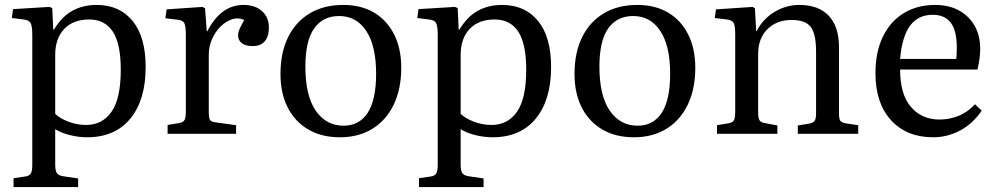

<svg xmlns="http://www.w3.org/2000/svg" viewBox="-20 -543 4041 779"><path d="M35 216V180L83 173Q98 171 104.5 161.5Q111 152 111 126V-400Q111 -438 104 -450Q97 -462 75 -464L28 -470L33 -506L181 -515L192 -510L196 -423H199Q231 -476 274 -499.5Q317 -523 372 -523Q465 -523 518 -458Q571 -393 571 -271Q571 -138 509 -62Q447 14 333 14Q299 14 263 5Q227 -4 204 -19V124Q204 149 210.5 159Q217 169 236 172L297 181V216ZM329 -36Q395 -36 432.5 -89.5Q470 -143 470 -260Q470 -366 437.5 -415Q405 -464 342 -464Q277 -464 240.5 -425.5Q204 -387 204 -320V-81Q224 -62 258.5 -49Q293 -36 329 -36Z M660 0V-36L708 -44Q724 -47 729 -56.5Q734 -66 734 -92V-401Q734 -436 728 -448.5Q722 -461 700 -463L651 -469L656 -505L802 -515L812 -509L819 -416H821Q876 -523 968 -523Q1015 -523 1043 -498Q1071 -473 1071 -431Q1071 -396 1054.5 -376Q1038 -356 1005 -356Q976 -356 961 -368Q946 -380 946 -399Q946 -412 952.5 -426.5Q959 -441 971 -462Q947 -473 922 -465Q897 -457 875.5 -436Q854 -415 840.5 -385Q827 -355 827 -319V-90Q827 -66 831.5 -57.5Q836 -49 852 -47L938 -35V0Z M1359 14Q1285 14 1231 -17.5Q1177 -49 1147.5 -106.5Q1118 -164 1118 -243Q1118 -330 1149 -392.5Q1180 -455 1237 -489Q1294 -523 1373 -523Q1445 -523 1497.5 -492Q1550 -461 1579 -403.5Q1608 -346 1608 -268Q1608 -182 1577.5 -118.5Q1547 -55 1491 -20.5Q1435 14 1359 14ZM1374 -33Q1438 -33 1472 -85.5Q1506 -138 1506 -244Q1506 -357 1466 -417.5Q1426 -478 1356 -478Q1290 -478 1254.5 -427.5Q1219 -377 1219 -273Q1219 -155 1261 -94Q1303 -33 1374 -33Z M1680 216V180L1728 173Q1743 171 1749.5 161.5Q1756 152 1756 126V-400Q1756 -438 1749 -450Q1742 -462 1720 -464L1673 -470L1678 -506L1826 -515L1837 -510L1841 -423H1844Q1876 -476 1919 -499.5Q1962 -523 2017 -523Q2110 -523 2163 -458Q2216 -393 2216 -271Q2216 -138 2154 -62Q2092 14 1978 14Q1944 14 1908 5Q1872 -4 1849 -19V124Q1849 149 1855.5 159Q1862 169 1881 172L1942 181V216ZM1974 -36Q2040 -36 2077.5 -89.5Q2115 -143 2115 -260Q2115 -366 2082.5 -415Q2050 -464 1987 -464Q1922 -464 1885.5 -425.5Q1849 -387 1849 -320V-81Q1869 -62 1903.5 -49Q1938 -36 1974 -36Z M2552 14Q2478 14 2424 -17.5Q2370 -49 2340.5 -106.5Q2311 -164 2311 -243Q2311 -330 2342 -392.5Q2373 -455 2430 -489Q2487 -523 2566 -523Q2638 -523 2690.5 -492Q2743 -461 2772 -403.5Q2801 -346 2801 -268Q2801 -182 2770.5 -118.5Q2740 -55 2684 -20.5Q2628 14 2552 14ZM2567 -33Q2631 -33 2665 -85.5Q2699 -138 2699 -244Q2699 -357 2659 -417.5Q2619 -478 2549 -478Q2483 -478 2447.5 -427.5Q2412 -377 2412 -273Q2412 -155 2454 -94Q2496 -33 2567 -33Z M2889 0V-35L2937 -43Q2953 -46 2958 -55.5Q2963 -65 2963 -91V-402Q2963 -438 2957 -449.5Q2951 -461 2929 -464L2880 -470L2885 -505L3034 -515L3043 -509L3048 -417H3050Q3076 -467 3123 -495Q3170 -523 3223 -523Q3301 -523 3342.5 -479Q3384 -435 3384 -352V-83Q3384 -61 3389.5 -53Q3395 -45 3415 -42L3462 -35V0H3217V-34L3261 -41Q3279 -44 3285 -52.5Q3291 -61 3291 -83V-334Q3291 -405 3269.5 -433.5Q3248 -462 3192 -462Q3131 -462 3093.5 -424.5Q3056 -387 3056 -324V-87Q3056 -65 3061 -56Q3066 -47 3081 -44L3134 -34V0Z M3766 14Q3659 14 3595.5 -55Q3532 -124 3532 -246Q3532 -332 3562 -394Q3592 -456 3646.5 -489.5Q3701 -523 3774 -523Q3857 -523 3907 -474Q3957 -425 3957 -345Q3957 -308 3946 -261H3632Q3632 -160 3676 -109Q3720 -58 3792 -58Q3831 -58 3868 -72.5Q3905 -87 3936 -120L3963 -94Q3927 -41 3875.5 -13.5Q3824 14 3766 14ZM3632 -304H3860Q3862 -324 3862 -349Q3862 -419 3837.5 -451Q3813 -483 3764 -483Q3706 -483 3673 -439.5Q3640 -396 3632 -304Z"/></svg>

Font: Literata 36pt
Style: Regular
Weight: 400
Designer: Latin by Veronika Burian and Jose Scaglione. Greek by Irene Vlachou. Cyrillic by Vera Evstafieva.
Foundry: TypeTogether
Version: Version 3.002